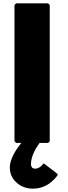

<svg xmlns="http://www.w3.org/2000/svg" viewBox="-20 -852 406 1154"><path d="M191 162C186 162 178 160 173 156C170 152 166 143 166 135C166 82 202 29 218 7H269L279 -3V-822L269 -832H77L67 -822V-3L77 7H108C80 42 39 102 39 153C39 190 52 218 71 237L78 244C105 271 145 282 177 282C237 282 277 254 300 231L308 223C320 211 326 201 326 201L328 197L318 187L243 130L232 141V142L228 146C220 153 206 162 191 162Z"/></svg>

Font: Hussar Woodtype
Style: Ultra
Weight: 900
Foundry: Cannot Into Space Fonts
Version: Version 1.07